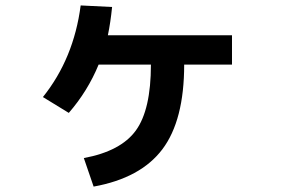

<svg xmlns="http://www.w3.org/2000/svg" viewBox="-20 -648 1040 710"><path d="M837.9 -517.6V-409.2H661.1Q661.1 -203.1 580.6 -96.2Q500 10.7 326.2 42L290 -63.5Q426.8 -88.9 482.4 -165.5Q538.1 -242.2 538.1 -409.2H344.7Q304.7 -311.5 234.4 -230.5L138.7 -289.1Q252.9 -431.6 278.3 -627.9L394.5 -622.1Q388.7 -564.5 378.9 -517.6Z"/></svg>

Font: Mgen+ 1c bold
Style: Bold
Weight: 700
Designer: [Source Han Sans]
Ryoko NISHIZUKA  (kana & ideographs); Paul D. Hunt (Latin, Greek & Cyrillic); Wenlong ZHANG  (bopomofo
Version: Version 1.059.20150602